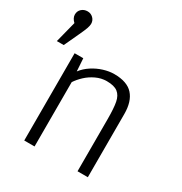

<svg xmlns="http://www.w3.org/2000/svg" viewBox="-178 -897 971 1026"><g transform="rotate(30 307.5 -383.5)"><path d="M115.9 -718.5Q115.9 -707.7 110.5 -691.3Q105.1 -674.9 87.7 -637.9L45.6 -547.2H3.1L36.4 -677.4Q26.7 -686.2 21 -696.9Q15.4 -707.7 15.4 -718.5Q15.4 -740 30.3 -753.6Q45.1 -767.2 66.7 -767.2Q87.2 -767.2 101.5 -753.1Q115.9 -739 115.9 -718.5ZM117.9 0V-538.5H171.3L176.4 -460Q196.9 -487.2 227.7 -507.2Q258.5 -527.2 292.6 -537.7Q326.7 -548.2 357.4 -548.2Q437.4 -548.2 473.8 -507.7Q510.3 -467.2 510.3 -389.7V0H446.7V-321.5Q446.7 -389.2 439.7 -424.9Q432.8 -460.5 410.5 -477.9Q388.2 -495.4 342.1 -495.4Q308.2 -495.4 276.7 -480.5Q245.1 -465.6 221 -443.1Q196.9 -420.5 181.5 -396.9V0Z"/></g></svg>

Font: Fira Code Fixed Light
Style: Regular
Weight: 300
Monospace: yes
Designer: Carrois Corporate, Edenspiekermann AG, Nikita Prokopov
Foundry: Carrois Corporate, Edenspiekermann AG, Nikita Prokopov
Version: Version 5.002